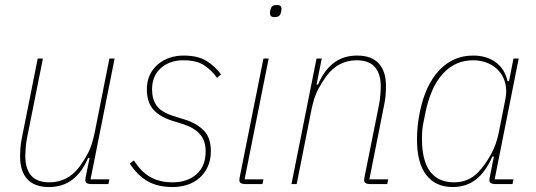

<svg xmlns="http://www.w3.org/2000/svg" viewBox="-20 -742 2162 774"><path d="M153 -506 89 -186Q85 -166 83.5 -145Q82 -124 82 -113Q82 -62 105.5 -34.5Q129 -7 180 -7Q215 -7 246 -22.5Q277 -38 302 -72Q319 -95 335 -125Q351 -155 362 -209L421 -506H442L345 -19H421L417 0H347Q337 0 330.5 -3.5Q324 -7 324 -15Q324 -21 326 -31L341 -105H335Q311 -48 272 -18Q233 12 177 12Q119 12 90 -20Q61 -52 61 -110Q61 -127 62.5 -146.5Q64 -166 68 -185L132 -506Z M676 12Q616 12 575 -11.5Q534 -35 503 -83L520 -95Q549 -49 586.5 -28Q624 -7 676 -7Q735 -7 772 -39.5Q809 -72 809 -132Q809 -175 786 -201Q763 -227 720 -241L675 -255Q622 -272 597 -301.5Q572 -331 572 -382Q572 -415 584 -440Q596 -465 616.5 -482.5Q637 -500 663.5 -509Q690 -518 720 -518Q778 -518 813 -496Q848 -474 871 -442L855 -428Q834 -458 803.5 -478.5Q773 -499 719 -499Q664 -499 628.5 -467.5Q593 -436 593 -382Q593 -342 611.5 -316Q630 -290 680 -274L725 -260Q773 -245 801.5 -216Q830 -187 830 -133Q830 -97 817.5 -70Q805 -43 784 -24.5Q763 -6 735 3Q707 12 676 12Z M1088 -673Q1076 -673 1072 -677.5Q1068 -682 1068 -689Q1068 -691 1069 -696.5Q1070 -702 1071 -705Q1075 -722 1095 -722Q1107 -722 1111 -717.5Q1115 -713 1115 -706Q1115 -704 1114 -698.5Q1113 -693 1112 -690Q1108 -673 1088 -673ZM968 0Q958 0 951.5 -3.5Q945 -7 945 -15Q945 -21 947 -31L1042 -506H1063L966 -19H1042L1038 0Z M1155 0 1256 -506H1277L1256 -401H1262Q1286 -458 1325 -488Q1364 -518 1420 -518Q1478 -518 1507 -486Q1536 -454 1536 -396Q1536 -379 1534.5 -359.5Q1533 -340 1529 -321L1469 -19H1545L1541 0H1471Q1461 0 1454.5 -3.5Q1448 -7 1448 -15Q1448 -21 1450 -31L1508 -320Q1512 -340 1513.5 -361Q1515 -382 1515 -393Q1515 -444 1491.5 -471.5Q1468 -499 1417 -499Q1382 -499 1351 -483.5Q1320 -468 1295 -434Q1278 -411 1262 -381Q1246 -351 1235 -297L1176 0Z M1976 0Q1966 0 1959.5 -3.5Q1953 -7 1953 -15Q1953 -21 1955 -31L1971 -111H1965Q1937 -48 1898 -18Q1859 12 1805 12Q1736 12 1698.5 -36.5Q1661 -85 1661 -179Q1661 -233 1672 -288Q1694 -398 1750 -458Q1806 -518 1887 -518Q1942 -518 1978.5 -491Q2015 -464 2026 -415H2032L2050 -506H2071L1974 -19H2050L2046 0ZM1811 -7Q1868 -7 1907 -47Q1935 -76 1958.5 -118.5Q1982 -161 1991 -209L2018 -346Q2024 -378 2017 -406Q2010 -434 1992.5 -454.5Q1975 -475 1948 -487Q1921 -499 1887 -499Q1814 -499 1764.5 -444Q1715 -389 1694 -283L1687 -248Q1684 -234 1682.5 -218.5Q1681 -203 1681 -183Q1681 -7 1811 -7Z"/></svg>

Font: IBM Plex Sans Cond Thin
Style: Italic
Weight: 100
Width: 3
Italic angle: -11°
Designer: Mike Abbink, Paul van der Laan, Pieter van Rosmalen
Foundry: Bold Monday
Version: Version 1.3